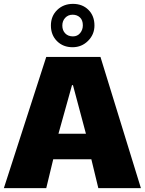

<svg xmlns="http://www.w3.org/2000/svg" viewBox="-20 -937 748 992"><path d="M452 -114H255L219 35H0L219 -643H499L708 35H488ZM352 -497 282 -246H424L357 -497ZM355 -693Q306 -693 274.5 -724.5Q243 -756 243 -805Q243 -854 275.5 -885.5Q308 -917 357 -917Q406 -917 437 -886Q468 -855 468 -805Q468 -759 435 -726Q402 -693 355 -693ZM355 -861Q332 -861 317 -845Q302 -829 302 -805Q302 -780 317 -764.5Q332 -749 357 -749Q380 -749 394 -766Q408 -783 408 -806Q408 -833 393 -847Q378 -861 355 -861Z"/></svg>

Font: Lalezar
Style: Bold
Weight: 700
Designer: Borna Izadpanah
Foundry: Borna Izadpanah
Version: Version 1.003;January 24, 2021;FontCreator 13.0.0.2683 64-bi